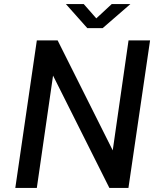

<svg xmlns="http://www.w3.org/2000/svg" viewBox="-20 -921 782 941"><path d="M55 0 160.5 -723H262.5L532.5 -184L610 -723H715.5L609.5 0H516L240 -550.5L160.5 0ZM408 -783 303 -901H390.5L452 -831L527.5 -901H619L483 -783Z"/></svg>

Font: Public Sans Medium
Style: Italic
Weight: 500
Italic angle: -8°
Designer: The Public Sans project authors (U.S. Web Design System). Libre Franklin designed by Pablo Impallari and Rodrigo Fuenzal
Version: Version 1.007; ttfautohint (v1.8.1) -l 8 -r 50 -G 200 -x 14 